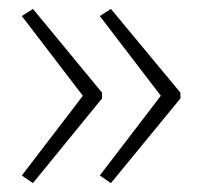

<svg xmlns="http://www.w3.org/2000/svg" viewBox="-20 -736 453 431"><path d="M385 -515 229 -325 204 -342 341 -521 204 -700 229 -716 385 -528ZM209 -515 54 -325 29 -342 166 -521 29 -700 54 -716 209 -528Z"/></svg>

Font: Noto Sans Khmer UI ExtraLight
Style: Regular
Weight: 200
Designer: Danh Hong and the Monotype Design Team
Foundry: Monotype Imaging Inc.
Version: Version 2.002; ttfautohint (v1.8.4.7-5d5b)